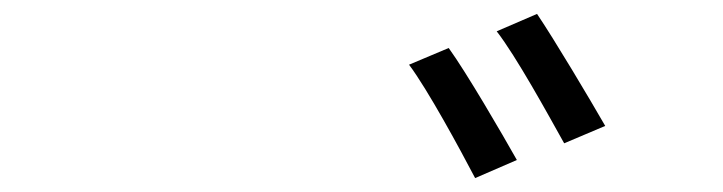

<svg xmlns="http://www.w3.org/2000/svg" viewBox="-20 -783 1040 276"><path d="M568 -690C595 -654 641 -569 663 -527L723 -553C701 -592 651 -678 625 -714ZM694 -738C722 -702 767 -620 791 -577L850 -602C827 -642 777 -726 752 -763Z"/></svg>

Font: GenEiGothic-pro-Regular
Style: Regular
Weight: 400
Designer: Ryoko NISHIZUKA (kana & ideographs); Paul D. Hunt (Latin, Greek & Cyrillic); Wenlong ZHANG (bopomofo); Sandoll Communica
Foundry: Adobe Systems Incorporated; o_tamon
Version: Version 1.000.140830